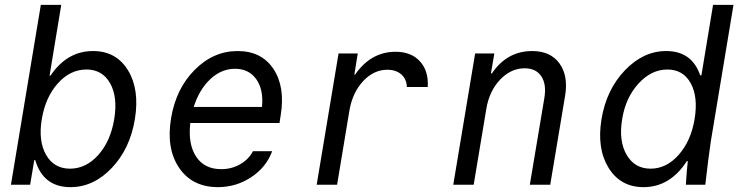

<svg xmlns="http://www.w3.org/2000/svg" viewBox="-20 -760 3040 790"><path d="M25 0 148 -740H232L184 -449H188Q256 -550 363 -550Q458 -550 506.5 -471Q555 -392 535 -270Q515 -148 440 -69Q365 10 270 10Q158 10 125 -101H121L104 0ZM336 -474Q269 -474 218 -417Q167 -360 152 -270Q137 -180 169.5 -123Q202 -66 268 -66Q334 -66 384.5 -122.5Q435 -179 450 -270Q465 -361 433 -417.5Q401 -474 336 -474Z M763 -254Q753 -167 787 -115.5Q821 -64 890 -64Q933 -64 968 -84Q1003 -104 1021 -138H1100Q1075 -71 1013 -30.5Q951 10 877 10Q771 10 717 -69.5Q663 -149 684 -274Q704 -395 781 -472.5Q858 -550 958 -550Q1056 -550 1105 -476.5Q1154 -403 1135 -286L1130 -254ZM947 -477Q891 -477 845.5 -434.5Q800 -392 777 -320H1058Q1065 -391 1034.5 -434Q1004 -477 947 -477Z M1367 0H1283L1373 -540H1452L1438 -453H1441Q1506 -547 1608 -547Q1672 -547 1708 -507.5Q1744 -468 1740 -402H1654Q1653 -435 1631 -454Q1609 -473 1574 -473Q1518 -473 1474.5 -426.5Q1431 -380 1418 -307Z M1845 0 1935 -540H2014L2000 -458H2004Q2066 -550 2170 -550Q2245 -550 2282 -499Q2319 -448 2305 -365L2244 0H2160L2220 -358Q2229 -414 2207 -446.5Q2185 -479 2139 -479Q2082 -479 2037.5 -432Q1993 -385 1981 -312L1929 0Z M2802 0Q2806 -64 2810 -97H2806Q2737 10 2628 10Q2533 10 2484 -69.5Q2435 -149 2455 -270Q2475 -391 2551 -470.5Q2627 -550 2721 -550Q2827 -550 2861 -450H2866L2914 -740H2998L2905 -180Q2895 -114 2882 0ZM2657 -66Q2722 -66 2772.5 -123Q2823 -180 2838 -270Q2853 -361 2822 -417.5Q2791 -474 2726 -474Q2660 -474 2607 -416Q2554 -358 2540 -270Q2525 -181 2558 -123.5Q2591 -66 2657 -66Z"/></svg>

Font: CommitMono
Style: Italic
Weight: 400
Monospace: yes
Designer: Eigil Nikolajsen
Foundry: Eigil Nikolajsen
Version: Version 1.143